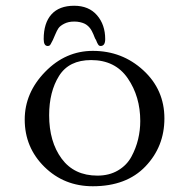

<svg xmlns="http://www.w3.org/2000/svg" viewBox="-20 -633 645 668"><path d="M164 -494Q163 -493 159.5 -485.5Q156 -478 153.5 -475.5Q151 -473 146 -473Q132 -473 132 -497Q132 -553 159 -583Q186 -613 238 -613Q289 -613 317.5 -580Q346 -547 346 -497Q346 -473 330 -473Q326 -473 323.5 -475.5Q321 -478 317.5 -485.5Q314 -493 314 -494Q311 -498 309 -503.5Q307 -509 305 -513.5Q303 -518 300 -524Q297 -530 293.5 -534.5Q290 -539 285 -543.5Q280 -548 273.5 -551Q267 -554 258 -556Q249 -558 238 -558Q218 -558 203.5 -550.5Q189 -543 183.5 -535Q178 -527 172 -512.5Q166 -498 164 -494ZM297 -424Q220 -424 185.5 -369Q151 -314 151 -232Q151 -140 194.5 -81Q238 -22 319 -22Q360 -22 390.5 -40Q421 -58 437 -87.5Q453 -117 460.5 -148.5Q468 -180 468 -212Q468 -297 424.5 -360.5Q381 -424 297 -424ZM66 -217Q66 -310 137 -383Q208 -456 303 -456Q405 -456 478.5 -388.5Q552 -321 552 -221Q552 -123 486 -54Q420 15 303 15Q203 15 134.5 -52.5Q66 -120 66 -217Z"/></svg>

Font: EB Garamond
Style: SC
Weight: 400
Version: Version 000.010